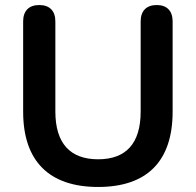

<svg xmlns="http://www.w3.org/2000/svg" viewBox="-20 -733 778 763"><path d="M370 10C564 10 666 -92 666 -289V-648C666 -690 643 -713 603 -713C562 -713 539 -690 539 -648V-290C539 -163 481 -100 370 -100C259 -100 200 -163 200 -290V-648C200 -690 177 -713 136 -713C95 -713 72 -690 72 -648V-289C72 -92 176 10 370 10Z"/></svg>

Font: Nunito
Style: Bold
Weight: 700
Designer: Vernon Adams
Foundry: Vernon Adams
Version: Version 3.602